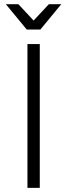

<svg xmlns="http://www.w3.org/2000/svg" viewBox="-20 -914 326 934"><path d="M173.5 0H113.5V-699.5H173.5ZM176.5 -770.5H110L8.5 -893.5H69.5L143.5 -814L217.5 -893.5H278Z"/></svg>

Font: Argentum Novus Light
Style: Regular
Weight: 300
Designer: Julieta Ulanovsky (font) & Cristiano Sobral (main changes)
Foundry: Julieta Ulanovsky (font) & Cristiano Sobral (main changes)
Version: Version 3.00;November 27, 2020;FontCreator 13.0.0.2655 64-bi